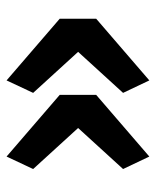

<svg xmlns="http://www.w3.org/2000/svg" viewBox="35 -568 475 585"><g transform="rotate(-90 272.5 -275.5)"><path d="M320 -58 508 -220V-331L320 -493L282 -412L407 -275L282 -138ZM88 -58 276 -220V-331L88 -493L50 -412L175 -275L50 -138Z"/></g></svg>

Font: IBM Plex Devanagari Medium
Style: Regular
Weight: 600
Designer: Mike Abbink, Paul van der Laan, Pieter van Rosmalen, Erin McLaughlin
Foundry: Bold Monday
Version: Version 1.0